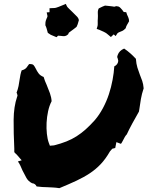

<svg xmlns="http://www.w3.org/2000/svg" viewBox="-20 -977 761 990"><path d="M70.3 -483.4Q68.4 -496.1 65.4 -499Q72.3 -516.6 75.7 -533.7Q79.1 -550.8 81.1 -566.4Q83 -580.1 85.4 -591.8Q87.9 -603.5 91.8 -614.3Q108.4 -618.2 116.7 -628.4Q125 -638.7 129.9 -646.5Q147.5 -647.5 152.8 -641.6Q158.2 -635.7 165 -622.1Q169.9 -611.3 178.7 -599.1Q187.5 -586.9 205.1 -580.1Q208 -569.3 211.9 -559.6Q215.8 -549.8 220.7 -539.1Q229.5 -518.6 237.3 -496.6Q245.1 -474.6 246.1 -455.1Q234.4 -432.6 228 -403.3Q221.7 -374 220.2 -344.2Q218.8 -314.5 221.7 -287.1Q224.6 -259.8 231.4 -241.2L237.3 -225.6L258.8 -227.5Q293.9 -236.3 322.3 -247.6Q350.6 -258.8 375 -274.4Q399.4 -290 421.9 -310.1Q444.3 -330.1 468.8 -357.4Q492.2 -384.8 510.7 -419.4Q529.3 -454.1 541.5 -491.2Q553.7 -528.3 560.5 -565.4Q567.4 -602.5 569.3 -634.8Q587.9 -643.6 589.8 -663.1L586.9 -675.8Q584 -680.7 584.5 -685.1Q585 -689.5 586.9 -693.4Q594.7 -715.8 620.1 -726.6Q637.7 -714.8 652.8 -701.2Q668 -687.5 680.7 -673.8Q682.6 -647.5 688.5 -628.4Q694.3 -609.4 701.2 -591.8Q708 -575.2 713.4 -559.6Q718.8 -543.9 720.7 -521.5Q710.9 -492.2 706.5 -466.3Q702.1 -440.4 698.2 -412.1L696.3 -401.4Q678.7 -371.1 661.6 -339.4Q644.5 -307.6 633.8 -284.2Q627.9 -278.3 623.5 -270.5Q619.1 -262.7 615.2 -254.9Q613.3 -252 609.9 -245.1Q606.4 -238.3 603.5 -235.4L580.1 -244.1L574.2 -213.9L558.6 -210L546.9 -196.3Q524.4 -157.2 499.5 -130.9Q474.6 -104.5 443.8 -84Q413.1 -63.5 374.5 -45.4Q335.9 -27.3 286.1 -6.8Q266.6 -9.8 252.4 -10.3Q238.3 -10.7 224.6 -11.7Q210.9 -11.7 198.2 -12.7Q185.5 -13.7 168.9 -15.6Q165 -24.4 158.2 -28.3Q151.4 -32.2 145.5 -32.2Q126 -42 116.2 -59.6Q106.4 -77.1 95.7 -98.6Q90.8 -110.4 85.4 -122.1Q80.1 -133.8 72.3 -144.5L91.8 -150.4L66.4 -179.7Q63.5 -182.6 60.1 -185.5Q56.6 -188.5 53.7 -192.4V-210.9Q49.8 -291 50.3 -358.9Q50.8 -426.8 68.4 -478.5ZM644.5 -877.9 645.5 -867.2Q638.7 -855.5 634.3 -847.7Q629.9 -839.8 627.9 -831.1Q617.2 -820.3 611.3 -817.9Q605.5 -815.4 600.6 -813.5Q589.8 -809.6 585.9 -805.7L576.2 -791L566.4 -799.8L551.8 -786.1Q541 -794.9 536.1 -799.3Q531.2 -803.7 526.9 -806.6Q522.5 -809.6 515.1 -813Q507.8 -816.4 492.2 -823.2L478.5 -828.1L482.4 -840.8Q484.4 -845.7 483.9 -858.4Q483.4 -871.1 484.4 -879.9Q485.4 -895.5 484.4 -909.2Q483.4 -922.9 489.3 -933.6Q509.8 -944.3 521.5 -948.2Q531.2 -947.3 540 -946.3Q548.8 -945.3 557.6 -944.3Q564.5 -943.4 566.4 -942.9Q568.4 -942.4 568.8 -942.4Q569.3 -942.4 571.3 -942.9Q573.2 -943.4 579.1 -945.3L590.8 -943.4Q597.7 -940.4 602.1 -935.1Q606.4 -929.7 611.3 -924.8Q615.2 -917 619.1 -915L630.9 -914.1L634.8 -902.3Q639.6 -892.6 641.1 -888.2Q642.6 -883.8 644.5 -877.9ZM352.5 -916Q363.3 -904.3 374 -894.5Q384.8 -884.8 386.7 -873Q382.8 -857.4 380.4 -851.6Q377.9 -845.7 375 -838.9Q362.3 -828.1 345.7 -816.4Q339.8 -811.5 337.9 -810.5Q335.9 -809.6 335.4 -809.1Q335 -808.6 334.5 -807.1Q334 -805.7 331.1 -799.8L321.3 -793Q313.5 -790 306.6 -790.5Q299.8 -791 293 -792Q290 -792 285.6 -792.5Q281.2 -793 279.3 -793L271.5 -785.2L259.8 -790Q249 -794.9 244.6 -796.4Q240.2 -797.9 235.4 -801.8L226.6 -807.6Q222.7 -822.3 220.2 -830.6Q217.8 -838.9 213.9 -846.7Q213.9 -863.3 215.8 -869.1Q217.8 -875 219.7 -879.9Q225.6 -890.6 224.6 -895.5L220.7 -913.1L235.4 -914.1V-934.6Q249 -935.5 255.9 -935.5Q262.7 -935.5 268.6 -937Q274.4 -938.5 281.7 -941.4Q289.1 -944.3 305.7 -951.2L319.3 -957L325.2 -944.3Q327.1 -940.4 336.4 -931.6Q345.7 -922.9 352.5 -916Z"/></svg>

Font: Permanent Marker
Style: Regular
Weight: 400
Designer: Font Diner, Inc
Foundry: Font Diner, Inc
Version: Version 1.000